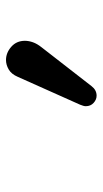

<svg xmlns="http://www.w3.org/2000/svg" viewBox="129 -993 342 640"><g transform="rotate(-90 300.0 -673.0)"><path d="M301 -522Q288 -522 277 -532Q266 -542 266 -558Q266 -565 271 -577L364 -785Q373 -806 388.5 -815Q404 -824 420 -824Q444 -824 464 -806.5Q484 -789 484 -761Q484 -748 479 -734Q474 -720 462 -705L333 -539Q320 -522 301 -522Z"/></g></svg>

Font: Pacifico
Style: Regular
Weight: 400
Designer: Vernon Adams
Foundry: Vernon Adams
Version: Version 3.010; ttfautohint (v1.8.4.7-5d5b)